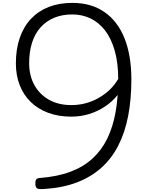

<svg xmlns="http://www.w3.org/2000/svg" viewBox="-20 -1296 1057 1330"><path d="M481 -1276Q613 -1276 704.5 -1212Q796 -1148 843 -1029.5Q890 -911 890 -746Q890 -607 867.5 -491.5Q845 -376 798.5 -286Q752 -196 680.5 -132.5Q609 -69 511.5 -32Q414 5 288 13Q249 16 238 9.5Q227 3 225 -18Q224 -41 229.5 -51Q235 -61 254 -63Q376 -72 467 -106Q558 -140 621.5 -198.5Q685 -257 724 -338Q763 -419 781 -521.5Q799 -624 799 -746Q799 -861 774.5 -946Q750 -1031 706.5 -1086.5Q663 -1142 605.5 -1169Q548 -1196 481 -1196Q411 -1196 355.5 -1173Q300 -1150 261 -1106.5Q222 -1063 202 -1000.5Q182 -938 182 -858Q182 -772 218 -707Q254 -642 319.5 -605Q385 -568 475 -568Q523 -568 568.5 -579.5Q614 -591 654 -612.5Q694 -634 727 -662.5Q760 -691 784 -726Q808 -761 822 -799L849 -737Q831 -683 794.5 -637.5Q758 -592 708 -558.5Q658 -525 598.5 -506.5Q539 -488 473 -488Q385 -488 314 -514.5Q243 -541 193 -589.5Q143 -638 116.5 -706Q90 -774 90 -857Q90 -956 117 -1034Q144 -1112 195 -1166Q246 -1220 318 -1248Q390 -1276 481 -1276Z"/></svg>

Font: Playwrite VN
Style: Regular
Weight: 400
Designer: Veronika Burian, José Scaglione
Foundry: TypeTogether
Version: Version 1.002